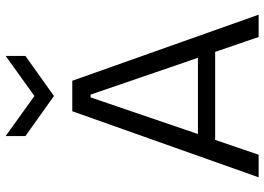

<svg xmlns="http://www.w3.org/2000/svg" viewBox="-148 -788 936 680"><g transform="rotate(-90 320.0 -448.0)"><path d="M32 0 266 -660H374L608 0H529L325 -595H315L112 0ZM136 -154V-215H512V-154ZM178 -896 320 -794 462 -896V-826L320 -725L178 -826Z"/></g></svg>

Font: Bricolage Grotesque Light
Style: Regular
Weight: 300
Designer: Mathieu Triay
Foundry: Atelier Triay
Version: Version 1.000;gftools[0.9.30]